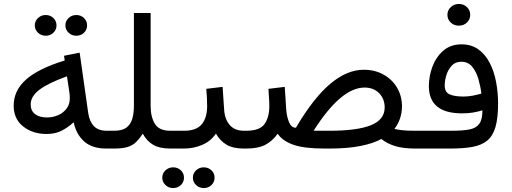

<svg xmlns="http://www.w3.org/2000/svg" viewBox="-20 -742 2556 959"><path d="M306.6 -615.2Q306.6 -636.7 322.5 -651.9Q338.4 -667 360.8 -667Q383.8 -667 399.4 -652.1Q415 -637.2 415 -615.2Q415 -593.3 399.4 -578.4Q383.8 -563.5 360.8 -563.5Q338.4 -563.5 322.5 -578.6Q306.6 -593.8 306.6 -615.2ZM153.8 -615.2Q153.8 -636.7 169.7 -651.9Q185.5 -667 208 -667Q231 -667 246.6 -652.1Q262.2 -637.2 262.2 -615.2Q262.2 -593.3 246.6 -578.4Q231 -563.5 208 -563.5Q185.5 -563.5 169.7 -578.6Q153.8 -593.8 153.8 -615.2ZM511.2 0Q439.5 0 399.7 -36.1Q359.9 -72.3 348.1 -131.3Q316.4 -103 285.2 -87.9Q253.9 -72.8 212.9 -72.8Q143.1 -72.8 95.7 -110.4Q48.3 -147.9 48.3 -214.4Q48.3 -289.6 109.9 -344.5Q171.4 -399.4 303.2 -439.9L299.8 -463.4L377.9 -479L420.4 -179.2Q426.3 -136.2 448.5 -112.5Q470.7 -88.9 513.2 -88.9H527.8V0ZM328.6 -250.5Q328.6 -265.6 326.7 -279.3L314.5 -360.8Q219.7 -326.7 176.5 -293.5Q133.3 -260.3 133.3 -220.7Q133.3 -188.5 155.3 -171.9Q177.2 -155.3 214.8 -155.3Q243.7 -155.3 269.8 -166.5Q295.9 -177.7 312.3 -199.2Q328.6 -220.7 328.6 -250.5Z M648.9 -213.9V-677.2H732.4V-212.4Q732.4 -158.7 753.4 -123.8Q774.4 -88.9 830.6 -88.9H845.2V0H831.5Q776.9 0 744.6 -19Q712.4 -38.1 693.4 -74.2Q677.2 -50.3 660.9 -33.7Q644.5 -17.1 619.4 -8.5Q594.2 0 550.8 0H509.8V-88.9H549.8Q590.8 -88.9 612.1 -105.2Q633.3 -121.6 641.1 -149.9Q648.9 -178.2 648.9 -213.9Z M825.7 -88.9H899.4Q961.4 -88.9 988 -121.6Q1014.6 -154.3 1014.6 -211.9Q1014.6 -235.4 1013.4 -256.3Q1012.2 -277.3 1010.3 -298.3L1091.8 -308.1L1099.6 -193.8Q1102.5 -147 1127.2 -117.9Q1151.9 -88.9 1198.7 -88.9H1208.5V0H1197.8Q1143.6 0 1111.1 -19.5Q1078.6 -39.1 1058.6 -74.7Q1032.2 -36.1 989.3 -18.1Q946.3 0 899.4 0H825.7ZM943.4 145.5Q943.4 124 959.2 108.9Q975.1 93.8 997.6 93.8Q1020.5 93.8 1036.1 108.6Q1051.8 123.5 1051.8 145.5Q1051.8 167.5 1036.1 182.4Q1020.5 197.3 997.6 197.3Q975.1 197.3 959.2 182.1Q943.4 167 943.4 145.5ZM790.5 145.5Q790.5 124 806.4 108.9Q822.3 93.8 844.7 93.8Q867.7 93.8 883.3 108.6Q898.9 123.5 898.9 145.5Q898.9 167.5 883.3 182.4Q867.7 197.3 844.7 197.3Q822.3 197.3 806.4 182.1Q790.5 167 790.5 145.5Z M1627.4 0H1601.6Q1498 0 1443.8 -19.5Q1389.6 -39.1 1367.2 -74.2Q1338.9 -35.6 1303.5 -17.8Q1268.1 0 1209.5 0H1190.4L1190.9 -88.9H1209.5Q1277.8 -88.9 1301.5 -122.8Q1325.2 -156.7 1325.2 -211.9Q1325.2 -235.4 1323.5 -255.4Q1321.8 -275.4 1320.8 -298.3L1402.3 -308.1L1409.7 -193.8Q1412.1 -161.1 1423.3 -132.6Q1434.6 -104 1458 -104Q1545.4 -252.4 1629.2 -323Q1712.9 -393.6 1796.9 -393.6Q1852.5 -393.6 1895.8 -369.4Q1939 -345.2 1963.4 -303.7Q1987.8 -262.2 1987.8 -210Q1987.3 -147 1950.2 -98.1Q1964.4 -94.7 1987.1 -91.8Q2009.8 -88.9 2054.2 -88.9H2068.4V0H2054.7Q1992.7 0 1952.4 -12.7Q1912.1 -25.4 1884.8 -47.9Q1844.7 -25.4 1779.3 -12.7Q1713.9 0 1627.4 0ZM1800.8 -304.7Q1683.1 -304.7 1546.4 -88.9H1625.5Q1764.6 -88.9 1833 -116.7Q1901.4 -144.5 1901.4 -205.1Q1901.4 -248 1873.8 -276.4Q1846.2 -304.7 1800.8 -304.7Z M2214.8 -668Q2214.8 -690.9 2231.4 -706.5Q2248 -722.2 2272 -722.2Q2295.9 -722.2 2312.3 -706.5Q2328.6 -690.9 2328.6 -668Q2328.6 -645 2312.3 -629.4Q2295.9 -613.8 2272 -613.8Q2248 -613.8 2231.4 -629.4Q2214.8 -645 2214.8 -668ZM2234.9 -88.9Q2290 -88.9 2324 -95.2Q2357.9 -101.6 2373.8 -123.3Q2389.6 -145 2389.6 -190.9Q2365.7 -183.6 2341.1 -179.7Q2316.4 -175.8 2288.1 -175.8Q2122.1 -175.8 2122.1 -312Q2122.1 -361.3 2139.9 -409.2Q2157.7 -457 2194.1 -488.8Q2230.5 -520.5 2285.2 -520.5Q2334.5 -520.5 2369.4 -495.4Q2404.3 -470.2 2426 -428Q2447.8 -385.7 2457.8 -333Q2467.8 -280.3 2467.8 -225.1Q2467.8 -152.3 2454.8 -107.7Q2441.9 -63 2413.6 -39.8Q2385.3 -16.6 2339.8 -8.3Q2294.4 0 2229 0H2050.3V-88.9ZM2294.9 -259.8Q2317.4 -259.8 2339.6 -263.9Q2361.8 -268.1 2384.3 -274.4Q2380.4 -309.1 2369.9 -345.9Q2359.4 -382.8 2338.9 -408.2Q2318.4 -433.6 2284.2 -433.6Q2253.9 -433.6 2235.6 -413.3Q2217.3 -393.1 2209.2 -365.5Q2201.2 -337.9 2201.2 -315.4Q2201.2 -281.7 2225.3 -270.8Q2249.5 -259.8 2294.9 -259.8Z"/></svg>

Font: Vazirmatn RD
Style: Regular
Weight: 400
Designer: Saber Rastikerdar
Foundry: Saber Rastikerdar
Version: Version 32.102